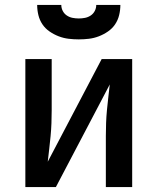

<svg xmlns="http://www.w3.org/2000/svg" viewBox="-20 -760 640 780"><path d="M83 0V-520H190V-312Q190 -286 189 -259.5Q188 -233 185.5 -207Q183 -181 180 -155Q177 -129 174 -103L393 -520H517V0H410V-208Q410 -234 411 -260.5Q412 -287 414.5 -313Q417 -339 420 -365Q423 -391 426 -417L207 0ZM300 -600Q279 -600 258.5 -602.5Q238 -605 218.5 -612.5Q199 -620 181.5 -632Q164 -644 152.5 -661Q141 -678 136 -698.5Q131 -719 131 -740H229Q229 -727 235 -715.5Q241 -704 251.5 -697Q262 -690 274.5 -687.5Q287 -685 300 -685Q313 -685 325.5 -687.5Q338 -690 348.5 -697Q359 -704 365 -715.5Q371 -727 371 -740H469Q469 -719 464 -698.5Q459 -678 447.5 -661Q436 -644 418.5 -632Q401 -620 381.5 -612.5Q362 -605 341.5 -602.5Q321 -600 300 -600Z"/></svg>

Font: Zed Mono Semibold Extended
Style: Regular
Weight: 600
Width: 7
Monospace: yes
Designer: Belleve Invis
Foundry: Belleve Invis
Version: Version 1.0.0; ttfautohint (v1.8.4)